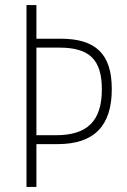

<svg xmlns="http://www.w3.org/2000/svg" viewBox="-20 -734 497 754"><path d="M419 -384C419 -524 354 -582 218 -582H123V-714H84V0H123V-168H206C351 -168 419 -241 419 -384ZM200 -203H123V-547H213C331 -547 380 -500 380 -383C380 -259 323 -203 200 -203Z"/></svg>

Font: Noto Sans Thai Looped Condensed ExtraLight
Style: Regular
Weight: 200
Width: 3
Designer: Sasikarn Vongin, Ben Mitchell
Foundry: The Fontpad Ltd
Version: Version 1.001